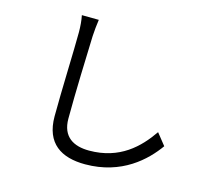

<svg xmlns="http://www.w3.org/2000/svg" viewBox="-114 -917 1228 1103"><g transform="rotate(15 500.0 -365.5)"><path d="M241 -777C247 -748 250 -713 250 -677C250 -572 240 -322 240 -175C240 -14 338 46 480 46C698 46 826 -78 893 -172L838 -241C767 -138 664 -36 482 -36C390 -36 320 -74 320 -183C320 -331 328 -565 332 -677C334 -709 337 -744 342 -776Z"/></g></svg>

Font: Noto Sans Mono CJK SC Regular
Style: Regular
Weight: 400
Designer: Ryoko NISHIZUKA (kana & ideographs); Paul D. Hunt (Latin, Greek & Cyrillic); Wenlong ZHANG (bopomofo); Sandoll Communica
Foundry: Adobe Systems Incorporated
Version: Version 1.005;PS 1.005;hotconv 1.0.96;makeotf.lib2.5.65012